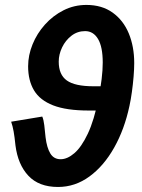

<svg xmlns="http://www.w3.org/2000/svg" viewBox="-20 -732 566 764"><path d="M211 12Q134.8 12 93 -32.6Q51.2 -77.1 41.5 -153.6Q38 -188.1 34.2 -209.1Q30.4 -230.2 24.4 -247.7L148.2 -268.2Q153.7 -255.2 156.2 -233.8Q158.7 -212.5 161.3 -185.8Q166.3 -144.4 180.2 -121.4Q194.1 -98.4 221.2 -98.4Q248 -98.4 276.1 -122.6Q304.2 -146.8 329.4 -200Q354.6 -253.3 371.9 -340Q379.9 -381 384.4 -417.1Q388.8 -453.2 388.8 -483.2Q388.8 -545.5 370.1 -576.9Q351.4 -608.2 318.6 -608.2Q288.1 -608.2 264.3 -589.8Q240.5 -571.4 227.1 -543.4Q213.7 -515.5 213.7 -486.6Q213.7 -434.8 245.9 -411.8Q278 -388.7 352.4 -388.7H399.3L389.3 -292.2H333Q244.4 -292.2 191.6 -312.7Q138.8 -333.2 115.4 -372.4Q91.9 -411.6 91.9 -468.2Q91.9 -512.2 109.5 -555.4Q127 -598.7 158.9 -634.3Q190.7 -669.8 232.9 -691.1Q275.1 -712.4 323.8 -712.4Q385.6 -712.4 428.2 -681.8Q470.9 -651.2 492.5 -598.9Q514.1 -546.5 514.1 -481Q514.1 -457.8 511.6 -427.4Q509.1 -397 504.9 -366.6Q500.7 -336.1 495.2 -310.8Q475.4 -217.6 434.3 -144.6Q393.2 -71.6 336 -29.8Q278.8 12 211 12Z"/></svg>

Font: Source Sans 3
Style: Italic
Weight: 200
Italic angle: -11°
Designer: Paul D. Hunt
Foundry: Adobe
Version: Version 3.046;hotconv 1.0.118;makeotfexe 2.5.65603